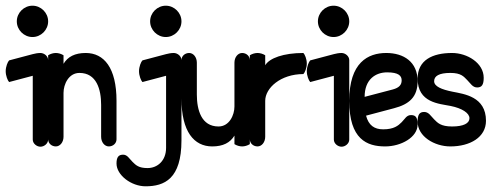

<svg xmlns="http://www.w3.org/2000/svg" viewBox="-20 -354 1726 674"><path d="M0 -104C0 -88 7 -71 12 -66L95 -88V136C95 150 109 161 122 161C135 161 149 150 149 136V-143C149 -157 135 -168 122 -168C113 -168 102 -166 95 -164L12 -142C7 -137 0 -120 0 -104ZM39 -279C39 -249 64 -224 94 -224C124 -224 149 -249 149 -279C149 -309 124 -334 94 -334C64 -334 39 -309 39 -279Z M149 135C149 149 161 160 176 160C191 160 203 145 203 126V-28C203 -58 221 -98 259 -98C319 -98 335 -40 335 14V126C335 145 347 160 362 160C377 160 389 149 389 135V0C389 -116 345 -168 281 -168C243 -168 218 -155 203 -130V-160C195 -165 185 -168 176 -168C167 -168 157 -165 149 -160Z M389 220C389 261 441 300 491 300C557 300 617 274 617 139V-143C617 -157 603 -168 590 -168C581 -168 570 -166 563 -164L480 -142C475 -137 468 -120 468 -104C468 -88 475 -71 480 -66L563 -88V165C563 211 532 236 498 236C467 236 457 226 445 214C433 202 427 189 412 189C396 189 389 198 389 220ZM507 -279C507 -249 532 -224 562 -224C592 -224 617 -249 617 -279C617 -309 592 -334 562 -334C532 -334 507 -309 507 -279Z M617 -8C617 108 661 160 725 160C763 160 788 147 803 122V152C811 157 821 160 830 160C839 160 849 157 857 152V-143C857 -157 845 -168 830 -168C815 -168 803 -153 803 -134V20C803 50 785 90 747 90C687 90 671 32 671 -22V-134C671 -153 659 -168 644 -168C629 -168 617 -157 617 -143Z M857 135C857 149 869 160 884 160C899 160 911 145 911 126V0C911 -45 965 -94 1045 -94C1050 -99 1057 -115 1057 -131C1057 -147 1050 -163 1045 -168C975 -168 926 -150 911 -125V-160C903 -165 893 -168 884 -168C875 -168 865 -165 857 -160Z M1057 -104C1057 -88 1064 -71 1069 -66L1152 -88V136C1152 150 1166 161 1179 161C1192 161 1206 150 1206 136V-143C1206 -157 1192 -168 1179 -168C1170 -168 1159 -166 1152 -164L1069 -142C1064 -137 1057 -120 1057 -104ZM1096 -279C1096 -249 1121 -224 1151 -224C1181 -224 1206 -249 1206 -279C1206 -309 1181 -334 1151 -334C1121 -334 1096 -309 1096 -279Z M1206 0C1206 135 1268 160 1332 160C1388 160 1446 128 1446 83C1446 58 1439 50 1423 50C1407 50 1402 63 1390 75C1378 87 1363 100 1325 100C1294 100 1274 86 1265 52L1363 26C1417 12 1446 -14 1446 -69C1446 -137 1397 -168 1336 -168C1272 -168 1206 -135 1206 0ZM1260 -14C1260 -76 1299 -100 1339 -100C1379 -100 1390 -88 1390 -72C1390 -56 1381 -46 1359 -40Z M1446 73C1446 125 1505 160 1561 160C1630 160 1686 128 1686 70C1686 -15 1609 -24 1569 -32C1529 -40 1504 -51 1504 -69C1504 -87 1521 -98 1561 -98C1599 -98 1608 -85 1620 -73C1632 -61 1639 -47 1655 -47C1671 -47 1678 -56 1678 -81C1678 -133 1620 -168 1567 -168C1498 -168 1446 -143 1446 -78C1446 7 1522 10 1562 18C1602 26 1628 43 1628 61C1628 79 1607 90 1567 90C1527 90 1516 77 1504 65C1492 53 1485 39 1469 39C1453 39 1446 48 1446 73Z"/></svg>

Font: Ekmelos
Style: Regular
Weight: 500
Designer: Thomas Richter (thomas-richter@aon.at)
Version: Version 2.58